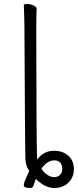

<svg xmlns="http://www.w3.org/2000/svg" viewBox="-20 -722 389 959"><path d="M131 217Q99 217 99 204Q99 191 110.5 166.5Q122 142 126 132Q109 108 107 74.5Q105 41 102 -590L101 -639L99 -697Q99 -702 115 -702Q131 -702 147 -695Q163 -688 163 -679Q163 -658 162 -643Q162 -643 161 -590Q162 -3 165 62L166 74L174 65Q205 31 249.5 31Q294 31 321.5 56Q349 81 349 122.5Q349 164 321.5 190.5Q294 217 250 217Q206 217 159 172Q151 192 147.5 204.5Q144 217 131 217ZM187 120Q196 137 214.5 150Q233 163 250.5 163Q268 163 279.5 151.5Q291 140 291 123Q291 79 250 79Q217 79 187 120Z"/></svg>

Font: LXGW WenKai Lite Light
Style: Regular
Weight: 300
Designer: LXGW / Fontworks Inc.
Foundry: LXGW / Fontworks Inc.
Version: Version 1.511; March 25, 2025